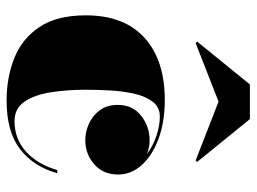

<svg xmlns="http://www.w3.org/2000/svg" viewBox="-118 -650 778 582"><g transform="rotate(90 271.0 -359.0)"><path d="M288 -632.5 110.5 -563 106 -567.5 236 -727.5H341L471 -567.5L466.5 -563ZM505 -143.5Q485.5 -72.5 432.5 -31.2Q379.5 10 285 10Q214.5 10 155.8 -13.5Q97 -37 61.8 -89.8Q26.5 -142.5 26.5 -230Q26.5 -346.5 94.5 -408Q162.5 -469.5 283 -469.5Q349 -469.5 400 -450.8Q451 -432 480 -400Q509 -368 509 -328Q509 -282.5 477.8 -255.5Q446.5 -228.5 405 -228.5Q380 -228.5 355.2 -239.5Q330.5 -250.5 314.2 -272.5Q298 -294.5 298 -327Q298 -372 330.8 -397.8Q363.5 -423.5 405 -423.5Q427 -423.5 447 -415.5Q422 -434 391.5 -444.2Q361 -454.5 333.5 -454.5Q305 -454.5 288.5 -433Q272 -411.5 264.2 -377.5Q256.5 -343.5 254.2 -304.5Q252 -265.5 252 -230Q252 -173 259.8 -123.8Q267.5 -74.5 288.2 -44.2Q309 -14 347 -14Q401.5 -14 440 -49.2Q478.5 -84.5 495.5 -143.5Z"/></g></svg>

Font: Bodoni* 24pt Fatface
Style: Regular
Weight: 900
Version: Version 2.3